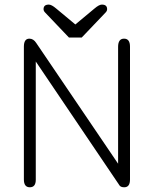

<svg xmlns="http://www.w3.org/2000/svg" viewBox="-20 -793 657 820"><path d="M329.1 -632.8H274.4L172.9 -739.3Q166 -746.1 166 -753.9Q166 -773.4 188.5 -773.4Q200.2 -773.4 219.7 -756.8L301.8 -688.5L383.8 -756.8Q403.3 -773.4 415 -773.4Q437.5 -773.4 437.5 -753.9Q437.5 -746.1 430.7 -739.3ZM510.7 6.8Q497.1 6.8 491.2 0L132.8 -530.3V-25.4Q132.8 6.8 107.4 6.8Q82 6.8 82 -26.4V-593.8Q82 -627.9 105.5 -627.9Q123 -627.9 134.8 -609.4L484.4 -93.8V-592.8Q484.4 -627.9 509.8 -627.9Q535.2 -627.9 535.2 -593.8V-26.4Q535.2 6.8 510.7 6.8Z"/></svg>

Font: Jura
Style: Book
Weight: 400
Version: Version 2.5